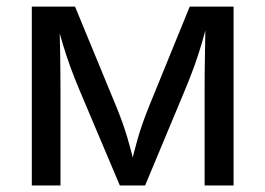

<svg xmlns="http://www.w3.org/2000/svg" viewBox="-20 -566 810 586"><path d="M77.1 0V-545.9H209L333.5 -244.1Q345.2 -215.8 354 -190.9Q362.8 -166 369.4 -143.6Q376 -121.1 381.6 -99.4Q387.2 -77.6 392.6 -55.7H377.9Q382.8 -76.7 388.2 -97.9Q393.6 -119.1 400.1 -142.1Q406.7 -165 415.5 -190.2Q424.3 -215.3 436 -244.1L559.1 -545.9H692.9V0H604.5V-285.2Q604.5 -313 604.7 -340.8Q605 -368.7 605.5 -397Q606 -425.3 606.4 -454.1Q606.9 -482.9 607.4 -512.2H617.2Q606 -468.8 595.7 -433.6Q585.4 -398.4 572.8 -363.5Q560.1 -328.6 542 -285.2L422.9 0H345.7L225.1 -285.2Q207 -328.1 194.3 -363Q181.6 -397.9 171.1 -433.3Q160.6 -468.8 149.4 -512.2H161.1Q161.6 -487.3 162.4 -459.5Q163.1 -431.6 163.6 -402.3Q164.1 -373 164.3 -343.5Q164.6 -314 164.6 -285.2V0Z"/></svg>

Font: Inter Variable LoSnoCo
Style: Regular
Weight: 400
Designer: Rasmus Andersson
Foundry: rsms
Version: Version 4.000;git-a52131595; featfreeze: case,dlig,ss01,ss02